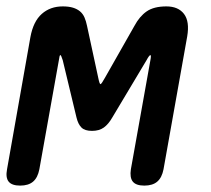

<svg xmlns="http://www.w3.org/2000/svg" viewBox="-39 -570 659 600"><path d="M472 -41Q467 -15 452.5 -2.5Q438 10 412 10Q386 10 376 -2.5Q366 -15 370 -41L431 -382Q434 -397 431 -398Q427 -397 419 -382L312 -203Q300 -182 285.5 -171.5Q271 -161 248.5 -161Q226 -161 215.5 -171.5Q205 -182 200 -203L157 -382Q152 -398 149.5 -398Q147 -398 145 -382L84 -41Q79 -15 64.5 -2.5Q50 10 24 10Q-2 10 -12 -2.5Q-22 -15 -17 -41L56 -454Q65 -503 91.5 -526.5Q118 -550 157 -550Q176 -550 189 -546Q202 -542 211 -534.5Q220 -527 225 -515.5Q230 -504 233 -489L268 -327Q272 -307 275 -307Q278 -307 289 -327L381 -489Q397 -519 419.5 -534.5Q442 -550 481 -550Q518 -550 536 -526.5Q554 -503 546 -456Z"/></svg>

Font: Maple Mono NL Medium
Style: Italic
Weight: 500
Italic angle: -10°
Monospace: yes
Designer: subframe7536
Version: Version 7.000